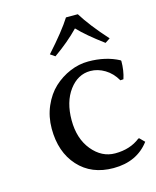

<svg xmlns="http://www.w3.org/2000/svg" viewBox="-101 -708 639 788"><g transform="rotate(-15 218.5 -314.0)"><path d="M293.9 -399.9Q240.7 -399.9 204.3 -351.1Q168 -302.2 168 -224.1Q168 -146 208.7 -96.4Q249.5 -46.9 306.2 -46.9Q370.1 -46.9 413.1 -81.1H417L437 -61Q383.8 9.8 284.2 9.8Q190.9 9.8 135.5 -51.3Q80.1 -112.3 80.1 -211.9Q80.1 -262.7 99.1 -306.6Q118.2 -350.6 148.9 -379.2Q179.7 -407.7 218 -423.8Q256.3 -439.9 295.9 -439.9Q370.1 -439.9 425.8 -410.2L428.2 -407.2Q428.2 -365.7 417 -332L403.8 -331.1Q384.8 -364.3 355.2 -382.1Q325.7 -399.9 293.9 -399.9ZM305.2 -638.2Q339.8 -582 405.8 -508.8L384.8 -495.1Q315.4 -546.4 278.8 -585Q233.9 -538.6 171.9 -495.1L151.9 -508.8Q223.6 -588.4 254.9 -638.2Z"/></g></svg>

Font: Linear Smooth
Style: Regular
Weight: 400
Designer: Philipp H. Poll, Flanker
Foundry: Philipp H. Poll, reworked by Flanker
Version: Version 1.061 | FøM Fix